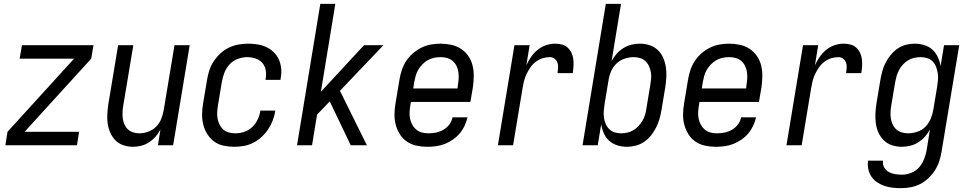

<svg xmlns="http://www.w3.org/2000/svg" viewBox="-20 -755 5040 998"><path d="M8 0 19 -70 365 -450H82L94 -520H466L454 -450L108 -70H391L380 0Z M672 8Q646 8 621.5 0Q597 -8 580 -25.5Q563 -43 553 -66Q543 -89 539.5 -114.5Q536 -140 538 -166.5Q540 -193 544 -219L594 -520H673L621 -208Q618 -191 617 -174Q616 -157 618 -140.5Q620 -124 626.5 -109Q633 -94 644.5 -83Q656 -72 671.5 -67Q687 -62 704 -62Q727 -62 750.5 -70.5Q774 -79 791.5 -96.5Q809 -114 818 -137Q827 -160 831 -183L887 -520H966L880 0H801L814 -82Q804 -62 789 -45Q774 -28 755 -15.5Q736 -3 714.5 2.5Q693 8 672 8Z M1198 8Q1169 8 1141.5 2Q1114 -4 1093 -19.5Q1072 -35 1057.5 -58Q1043 -81 1036.5 -107.5Q1030 -134 1030.5 -162.5Q1031 -191 1036 -219L1056 -339Q1060 -364 1068 -389Q1076 -414 1091 -436.5Q1106 -459 1126 -477.5Q1146 -496 1170 -507.5Q1194 -519 1219.5 -523.5Q1245 -528 1270 -528Q1295 -528 1319.5 -524Q1344 -520 1365 -510Q1386 -500 1403 -483.5Q1420 -467 1429.5 -445.5Q1439 -424 1441.5 -399Q1444 -374 1439 -349L1438 -340H1360L1361 -346Q1365 -369 1361 -391Q1357 -413 1343 -428.5Q1329 -444 1308 -451Q1287 -458 1264 -458Q1240 -458 1215 -448.5Q1190 -439 1172.5 -419.5Q1155 -400 1146 -376Q1137 -352 1133 -328L1113 -208Q1110 -190 1109 -172.5Q1108 -155 1111 -138.5Q1114 -122 1121.5 -107Q1129 -92 1141 -81.5Q1153 -71 1169.5 -66.5Q1186 -62 1204 -62Q1227 -62 1250.5 -70Q1274 -78 1291.5 -95Q1309 -112 1319.5 -134Q1330 -156 1333 -179L1334 -180H1412L1411 -179Q1407 -154 1398 -130Q1389 -106 1374.5 -84Q1360 -62 1340 -43.5Q1320 -25 1296.5 -13Q1273 -1 1247.5 3.5Q1222 8 1198 8Z M1803 0 1694 -228 1628 -159 1602 0H1524L1645 -735H1723L1648 -278L1872 -520H1973L1747 -283L1887 0Z M2201 8Q2172 8 2144.5 2Q2117 -4 2095 -19Q2073 -34 2058.5 -57Q2044 -80 2037 -106.5Q2030 -133 2030.5 -161.5Q2031 -190 2036 -219L2056 -339Q2060 -364 2068 -389Q2076 -414 2090.5 -436.5Q2105 -459 2125.5 -477Q2146 -495 2170 -507Q2194 -519 2219.5 -523.5Q2245 -528 2269 -528Q2298 -528 2326 -522Q2354 -516 2376.5 -501Q2399 -486 2414.5 -463.5Q2430 -441 2436.5 -414Q2443 -387 2442.5 -358.5Q2442 -330 2438 -301L2425 -225H2116L2113 -208Q2110 -190 2109 -172.5Q2108 -155 2111.5 -138Q2115 -121 2123 -106.5Q2131 -92 2143.5 -81.5Q2156 -71 2172.5 -66.5Q2189 -62 2207 -62Q2227 -62 2246.5 -66Q2266 -70 2284.5 -80.5Q2303 -91 2316 -108.5Q2329 -126 2332 -145H2410Q2405 -123 2395 -101.5Q2385 -80 2369.5 -61.5Q2354 -43 2333.5 -29Q2313 -15 2291 -6.5Q2269 2 2246 5Q2223 8 2201 8ZM2358 -295 2360 -312Q2363 -330 2364 -347.5Q2365 -365 2362.5 -381.5Q2360 -398 2352.5 -413Q2345 -428 2332.5 -438.5Q2320 -449 2304 -453.5Q2288 -458 2270 -458Q2254 -458 2236.5 -454.5Q2219 -451 2204 -442.5Q2189 -434 2176 -421Q2163 -408 2154 -392.5Q2145 -377 2140.5 -360.5Q2136 -344 2133 -328L2128 -295Z M2568 0 2654 -520H2733L2716 -416Q2726 -438 2740.5 -459Q2755 -480 2774.5 -496Q2794 -512 2818 -520Q2842 -528 2865 -528Q2884 -528 2901 -523.5Q2918 -519 2930.5 -507.5Q2943 -496 2950.5 -480.5Q2958 -465 2960 -447.5Q2962 -430 2961 -411.5Q2960 -393 2957 -375H2878Q2880 -389 2881 -403Q2882 -417 2877.5 -429.5Q2873 -442 2862.5 -450Q2852 -458 2838 -458Q2819 -458 2800 -452Q2781 -446 2764.5 -433.5Q2748 -421 2736.5 -404Q2725 -387 2716.5 -369Q2708 -351 2703.5 -332.5Q2699 -314 2696 -295L2647 0Z M3239 8Q3213 8 3189 0.5Q3165 -7 3147 -23Q3129 -39 3119 -61.5Q3109 -84 3105 -109L3087 0H3008L3129 -735H3208L3159 -437Q3169 -457 3184.5 -474.5Q3200 -492 3219.5 -504.5Q3239 -517 3261.5 -522.5Q3284 -528 3305 -528Q3332 -528 3356.5 -520Q3381 -512 3399 -495Q3417 -478 3427 -455Q3437 -432 3441 -406.5Q3445 -381 3443.5 -354Q3442 -327 3438 -301L3418 -181Q3414 -158 3407.5 -135.5Q3401 -113 3390 -91.5Q3379 -70 3364 -51Q3349 -32 3328.5 -18Q3308 -4 3285 2Q3262 8 3239 8ZM3208 -62Q3224 -62 3240.5 -65.5Q3257 -69 3272 -78Q3287 -87 3299 -100Q3311 -113 3320 -128.5Q3329 -144 3333.5 -160Q3338 -176 3340 -192L3360 -312Q3363 -329 3364.5 -346.5Q3366 -364 3363 -380.5Q3360 -397 3353 -412Q3346 -427 3334.5 -437.5Q3323 -448 3307 -453Q3291 -458 3274 -458Q3251 -458 3226.5 -450Q3202 -442 3184 -424.5Q3166 -407 3156 -383.5Q3146 -360 3143 -337L3123 -217Q3120 -199 3118.5 -181Q3117 -163 3119 -146Q3121 -129 3127.5 -113Q3134 -97 3145.5 -85Q3157 -73 3173.5 -67.5Q3190 -62 3208 -62Z M3701 8Q3672 8 3644.5 2Q3617 -4 3595 -19Q3573 -34 3558.5 -57Q3544 -80 3537 -106.5Q3530 -133 3530.5 -161.5Q3531 -190 3536 -219L3556 -339Q3560 -364 3568 -389Q3576 -414 3590.5 -436.5Q3605 -459 3625.5 -477Q3646 -495 3670 -507Q3694 -519 3719.5 -523.5Q3745 -528 3769 -528Q3798 -528 3826 -522Q3854 -516 3876.5 -501Q3899 -486 3914.5 -463.5Q3930 -441 3936.5 -414Q3943 -387 3942.5 -358.5Q3942 -330 3938 -301L3925 -225H3616L3613 -208Q3610 -190 3609 -172.5Q3608 -155 3611.5 -138Q3615 -121 3623 -106.5Q3631 -92 3643.5 -81.5Q3656 -71 3672.5 -66.5Q3689 -62 3707 -62Q3727 -62 3746.5 -66Q3766 -70 3784.5 -80.5Q3803 -91 3816 -108.5Q3829 -126 3832 -145H3910Q3905 -123 3895 -101.5Q3885 -80 3869.5 -61.5Q3854 -43 3833.5 -29Q3813 -15 3791 -6.5Q3769 2 3746 5Q3723 8 3701 8ZM3858 -295 3860 -312Q3863 -330 3864 -347.5Q3865 -365 3862.5 -381.5Q3860 -398 3852.5 -413Q3845 -428 3832.5 -438.5Q3820 -449 3804 -453.5Q3788 -458 3770 -458Q3754 -458 3736.5 -454.5Q3719 -451 3704 -442.5Q3689 -434 3676 -421Q3663 -408 3654 -392.5Q3645 -377 3640.5 -360.5Q3636 -344 3633 -328L3628 -295Z M4068 0 4154 -520H4233L4216 -416Q4226 -438 4240.5 -459Q4255 -480 4274.5 -496Q4294 -512 4318 -520Q4342 -528 4365 -528Q4384 -528 4401 -523.5Q4418 -519 4430.5 -507.5Q4443 -496 4450.5 -480.5Q4458 -465 4460 -447.5Q4462 -430 4461 -411.5Q4460 -393 4457 -375H4378Q4380 -389 4381 -403Q4382 -417 4377.5 -429.5Q4373 -442 4362.5 -450Q4352 -458 4338 -458Q4319 -458 4300 -452Q4281 -446 4264.5 -433.5Q4248 -421 4236.5 -404Q4225 -387 4216.5 -369Q4208 -351 4203.5 -332.5Q4199 -314 4196 -295L4147 0Z M4664 223Q4641 223 4619 220.5Q4597 218 4576.5 211Q4556 204 4538.5 192Q4521 180 4509.5 163Q4498 146 4493.5 124.5Q4489 103 4492 80H4570Q4567 99 4575.5 114.5Q4584 130 4599 138.5Q4614 147 4632 150Q4650 153 4669 153Q4693 153 4717.5 143Q4742 133 4758.5 113.5Q4775 94 4784 70.5Q4793 47 4797 23L4814 -83Q4804 -63 4788.5 -45.5Q4773 -28 4753.5 -15.5Q4734 -3 4711.5 2.5Q4689 8 4668 8Q4641 8 4616.5 0Q4592 -8 4574.5 -25Q4557 -42 4546.5 -65Q4536 -88 4532.5 -113.5Q4529 -139 4530.5 -166Q4532 -193 4536 -219L4556 -339Q4560 -362 4566 -384.5Q4572 -407 4583 -428.5Q4594 -450 4609.5 -469Q4625 -488 4645 -502Q4665 -516 4688 -522Q4711 -528 4734 -528Q4760 -528 4784.5 -520.5Q4809 -513 4826.5 -497Q4844 -481 4854.5 -458.5Q4865 -436 4869 -411L4887 -520H4966L4874 34Q4870 59 4862 83.5Q4854 108 4839.5 130.5Q4825 153 4805.5 171.5Q4786 190 4762 202Q4738 214 4713 218.5Q4688 223 4664 223ZM4700 -62Q4723 -62 4747.5 -70Q4772 -78 4789.5 -95.5Q4807 -113 4817 -136.5Q4827 -160 4831 -183L4851 -303Q4854 -321 4855.5 -339Q4857 -357 4854.5 -374Q4852 -391 4846 -407Q4840 -423 4828.5 -435Q4817 -447 4800.5 -452.5Q4784 -458 4766 -458Q4750 -458 4733 -454.5Q4716 -451 4701 -442Q4686 -433 4674 -420Q4662 -407 4653.5 -391.5Q4645 -376 4640.5 -360Q4636 -344 4633 -328L4613 -208Q4610 -191 4609 -173.5Q4608 -156 4610.5 -139.5Q4613 -123 4620 -108Q4627 -93 4639 -82.5Q4651 -72 4667 -67Q4683 -62 4700 -62Z"/></svg>

Font: Iosevka Oblique
Style: Regular
Weight: 400
Italic angle: -9°
Monospace: yes
Designer: Belleve Invis
Foundry: Belleve Invis
Version: Version 32.5.0; ttfautohint (v1.8.4)